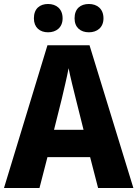

<svg xmlns="http://www.w3.org/2000/svg" viewBox="-20 -943 689 963"><path d="M150 -851C150 -805 180 -781 221 -781C262 -781 294 -805 294 -851C294 -899 262 -923 221 -923C180 -923 150 -900 150 -851ZM354 -851C354 -805 384 -781 426 -781C467 -781 499 -805 499 -851C499 -899 467 -923 426 -923C384 -923 354 -900 354 -851ZM472 0H649L429 -716H218L0 0H178L218 -155H432ZM360 -448 399 -292H251L290 -448C299 -488 317 -560 324 -601C332 -560 350 -488 360 -448Z"/></svg>

Font: Noto Sans Myanmar SemiCondensed ExtraBold
Style: Regular
Weight: 800
Width: 4
Designer: Monotype Design Team
Foundry: Monotype Imaging Inc.
Version: Version 2.107